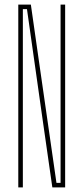

<svg xmlns="http://www.w3.org/2000/svg" viewBox="-20 -820 365 840"><path d="M60 0V-800H115L151 -548L227 -20H245V-516V-800H265V0H209L166 -300L98 -780H80V-340V0Z"/></svg>

Font: Big Shoulders Display Thin Thin
Style: Regular
Weight: 250
Version: Version 2.002